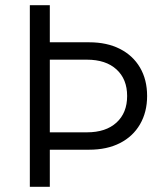

<svg xmlns="http://www.w3.org/2000/svg" viewBox="-20 -720 640 740"><path d="M95 0V-700H172V-557H324Q392 -557 442.1 -531.6Q492.2 -506.2 519.6 -459.6Q547 -413 547 -350Q547 -288 519.6 -240.9Q492.2 -193.8 442.1 -168.4Q392 -143 324 -143H172V0ZM172 -210H315Q387.9 -210 428.9 -247.5Q470 -285 470 -350Q470 -415 428.9 -452.5Q387.9 -490 315 -490H172Z"/></svg>

Font: Red Hat Mono
Style: Regular
Weight: 300
Monospace: yes
Designer: Pentagram, MCKL
Foundry: Pentagram, MCKL
Version: Version 1.023